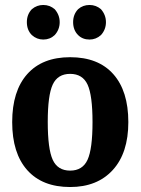

<svg xmlns="http://www.w3.org/2000/svg" viewBox="-20 -741 565 772"><path d="M154 -582Q128 -582 108 -600Q88 -620 88 -652Q88 -683 108 -704Q128 -721 154 -721Q180 -721 200 -704Q220 -681 220 -652Q220 -622 200 -600Q181 -582 154 -582ZM340 -582Q312 -582 294 -600Q274 -620 274 -652Q274 -683 294 -704Q313 -721 340 -721Q366 -721 386 -704Q406 -681 406 -652Q406 -622 386 -600Q366 -582 340 -582ZM262 11Q150 11 89.5 -57Q29 -125 29 -250Q29 -375 89.5 -443Q150 -511 262 -511Q375 -511 435.5 -443Q496 -375 496 -250Q496 -126 433.5 -57.5Q371 11 262 11ZM172 -251Q172 -142 192 -98.5Q212 -55 262 -55Q312 -55 332 -98.5Q352 -142 352 -250Q352 -358 332 -401Q312 -444 262 -444Q212 -444 192 -401Q172 -358 172 -251Z"/></svg>

Font: Arsenal
Style: Bold
Weight: 700
Designer: Andrij Shevchenko
Foundry: Stairsfor
Version: Version 2.001;PS 002.001;hotconv 1.0.88;makeotf.lib2.5.64775